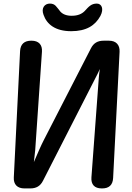

<svg xmlns="http://www.w3.org/2000/svg" viewBox="-20 -1013 734 1071"><path d="M180 -228 214 -724C217 -763 196 -786 156 -786H154C116 -786 94 -767 92 -728L57 -23C55 16 77 38 116 38H149C182 38 205 25 220 -5L511 -575C519 -590 528 -608 537 -628C534 -610 532 -592 531 -577L490 -24C487 16 507 38 547 38H550C588 38 609 19 611 -20L647 -724C649 -763 627 -786 588 -786H558C525 -786 502 -773 487 -743L224 -231C210 -204 188 -154 169 -109C175 -154 179 -201 180 -228ZM223 -930C241 -878 288 -839 377 -839C462 -839 511 -871 540 -924C561 -964 547 -993 520 -993C489 -993 475 -976 452 -951C437 -936 415 -925 380 -925C350 -925 330 -934 317 -948C295 -974 289 -993 258 -993C230 -993 208 -969 223 -930Z"/></svg>

Font: 寒蝉团圆体 Round
Style: Regular
Weight: 500
Designer: 寒蝉字型
Version: Version 2.700;Glyphs 3.1.1 (3135)